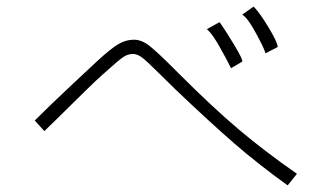

<svg xmlns="http://www.w3.org/2000/svg" viewBox="-20 -632 1002 580"><path d="M750 -608Q766 -591 792 -548Q818 -505 819 -490L782 -471Q779 -484 755.5 -527.5Q732 -571 719 -582L712 -588L746 -612ZM647 -560Q663 -537 688 -495.5Q713 -454 712 -446L678 -426Q664 -454 644 -489.5Q624 -525 611 -538L605 -544L643 -565ZM136 -318Q201 -380 271 -445Q312 -483 335.5 -497.5Q359 -512 385 -512Q408 -512 431.5 -493.5Q455 -475 502 -428L518 -412Q622 -308 700 -242Q778 -176 877 -107L849 -72Q760 -136 688 -198.5Q616 -261 512 -360L462 -409Q424 -447 409.5 -458Q395 -469 381 -469Q366 -469 351.5 -459Q337 -449 305 -420L287 -404Q267 -387 151 -272L114 -236L85 -268Z"/></svg>

Font: Gmarket Sans TTF Light
Style: Regular
Weight: 300
Designer: Creative Director : Sungho Lee; Art Director : Kiwoong Choi; Project Manager : Sori Yang, Jongwook Yoon; Font Designer :
Foundry: Sandoll Inc.
Version: Version 1.000;hotconv 1.0.109;makeotfexe 2.5.65596